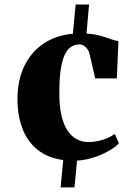

<svg xmlns="http://www.w3.org/2000/svg" viewBox="-20 -684 580 830"><path d="M55.5 -255.5Q55.5 -337 85.2 -398.5Q115 -460 169 -496Q223 -532 295 -538L307 -664.5H365L354 -539Q390.5 -536.5 415.8 -529Q441 -521.5 459 -514.8Q477 -508 492 -506.5L485 -345H391.5L368.5 -445.5Q365.5 -460 358.8 -470.2Q352 -480.5 343 -486.2Q334 -492 322 -492Q296 -492 276.8 -472.8Q257.5 -453.5 247 -408.5Q236.5 -363.5 236.5 -285Q236 -227.5 245.2 -186.8Q254.5 -146 271.5 -120.2Q288.5 -94.5 311.8 -82.2Q335 -70 362.5 -70Q382.5 -70 403.2 -74.2Q424 -78.5 443 -86.5Q462 -94.5 476 -105L494 -65Q482.5 -51 455 -34.5Q427.5 -18 390.8 -5.2Q354 7.5 313 10.5L302 126H242L253.5 8Q186 -1.5 142 -37Q98 -72.5 76.8 -128.8Q55.5 -185 55.5 -255.5Z"/></svg>

Font: Merriweather 96pt Black
Style: Regular
Weight: 900
Version: Version 2.100